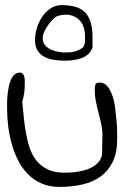

<svg xmlns="http://www.w3.org/2000/svg" viewBox="-20 -733 496 753"><path d="M7.8 -306.6V-328.1Q7.8 -341.8 9.3 -357.4Q10.7 -373 13.7 -389.2Q16.6 -405.3 22 -418.5Q27.3 -431.6 36.1 -439.9Q44.9 -448.2 57.6 -448.2Q65.4 -448.2 69.3 -443.8Q73.2 -439.5 75.2 -432.1Q77.1 -424.8 77.1 -418V-405.3Q77.1 -394.5 76.7 -386.7Q76.2 -378.9 75.2 -370.6Q74.2 -362.3 72.3 -353.5Q70.3 -344.7 67.4 -333Q70.3 -301.8 73.7 -268.6Q77.1 -235.4 83 -204.6Q88.9 -173.8 98.6 -147Q108.4 -120.1 125.5 -100.1Q142.6 -80.1 168.9 -67.9Q195.3 -55.7 233.4 -55.7Q252 -55.7 274.4 -58.1Q296.9 -60.5 318.4 -67.4Q339.8 -74.2 356.9 -87.9Q374 -101.6 379.9 -124Q379.9 -127.9 380.4 -138.7Q380.9 -149.4 380.9 -161.6Q380.9 -173.8 381.3 -184.6Q381.8 -195.3 381.8 -200.2Q381.8 -223.6 377 -246.6Q372.1 -269.5 366.2 -291.5Q360.4 -313.5 356 -335Q351.6 -356.4 351.6 -379.9Q351.6 -392.6 354 -400.9Q356.4 -409.2 371.1 -409.2Q388.7 -409.2 400.4 -395.5Q412.1 -381.8 419.9 -360.4Q427.7 -338.9 431.2 -312.5Q434.6 -286.1 437 -260.7Q439.5 -235.4 439.5 -214.8V-185.5Q439.5 -134.8 422.4 -99.1Q405.3 -63.5 375.5 -41.5Q345.7 -19.5 304.2 -9.8Q262.7 0 213.9 0Q173.8 0 143.6 -13.2Q113.3 -26.4 90.3 -49.3Q67.4 -72.3 51.8 -102.5Q36.1 -132.8 26.4 -167.5Q16.6 -202.1 12.2 -237.8Q7.8 -273.4 7.8 -306.6ZM117.2 -576.2Q117.2 -598.6 124.5 -622.6Q131.8 -646.5 145 -666.5Q158.2 -686.5 177.7 -699.7Q197.3 -712.9 220.7 -712.9Q253.9 -712.9 277.8 -705.6Q301.8 -698.2 315.9 -682.1Q330.1 -666 336.4 -642.6Q342.8 -619.1 342.8 -586.9V-579.1Q342.8 -574.2 342.8 -567.9Q342.8 -561.5 342.8 -555.7V-547.9Q337.9 -531.2 325.7 -520.5Q313.5 -509.8 297.9 -504.4Q282.2 -499 265.6 -497.1Q249 -495.1 236.3 -495.1Q216.8 -495.1 196.3 -497.6Q175.8 -500 157.7 -508.3Q139.6 -516.6 128.4 -533.2Q117.2 -549.8 117.2 -576.2ZM147.5 -584Q147.5 -566.4 156.7 -555.7Q166 -544.9 179.7 -538.6Q193.4 -532.2 208.5 -529.8Q223.6 -527.3 234.4 -527.3Q246.1 -527.3 253.9 -527.8Q261.7 -528.3 270 -530.3Q278.3 -532.2 287.1 -536.1Q295.9 -540 306.6 -547.9Q312.5 -558.6 313 -568.8Q313.5 -579.1 313.5 -589.8Q313.5 -613.3 306.2 -631.3Q298.8 -649.4 284.7 -660.2Q270.5 -670.9 252.4 -674.3Q234.4 -677.7 211.9 -671.9Q202.1 -670.9 190.9 -660.2Q179.7 -649.4 169.9 -636.2Q160.2 -623 153.8 -608.9Q147.5 -594.7 147.5 -584Z"/></svg>

Font: Swanky and Moo Moo
Style: Regular
Weight: 400
Designer: Kimberly Geswein
Foundry: Kimberly Geswein
Version: Version 1.002 2001